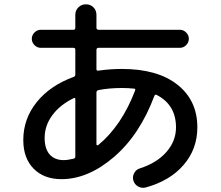

<svg xmlns="http://www.w3.org/2000/svg" viewBox="-20 -825 1040 905"><path d="M327.1 -362.3Q261.7 -330.1 226.1 -281.2Q190.4 -232.4 190.4 -174.8Q190.4 -124 213.9 -97.2Q237.3 -70.3 280.3 -70.3Q298.8 -70.3 327.1 -77.1Q335 -79.1 335 -87.9V-357.4Q335 -366.2 327.1 -362.3ZM554.7 -410.2Q494.1 -410.2 444.3 -400.4Q435.5 -398.4 434.6 -389.6V-143.6Q434.6 -141.6 437.5 -140.6Q440.4 -139.6 442.4 -140.6Q553.7 -232.4 617.2 -399.4Q619.1 -407.2 612.3 -407.2Q585 -410.2 554.7 -410.2ZM269.5 19.5Q187.5 19.5 138.7 -29.8Q89.8 -79.1 89.8 -165Q89.8 -264.6 152.8 -343.3Q215.8 -421.9 328.1 -462.9Q335 -465.8 335 -473.6V-590.8Q335 -599.6 326.2 -599.6H171.9Q155.3 -599.6 142.6 -612.3Q129.9 -625 129.9 -642.1Q129.9 -659.2 142.6 -671.9Q155.3 -684.6 171.9 -684.6H326.2Q335 -684.6 335 -694.3V-754.9Q335 -776.4 349.6 -790.5Q364.3 -804.7 385.3 -804.7Q406.2 -804.7 420.4 -790.5Q434.6 -776.4 434.6 -754.9V-694.3Q434.6 -685.5 444.3 -684.6H828.1Q844.7 -684.6 857.4 -671.9Q870.1 -659.2 870.1 -642.1Q870.1 -625 857.4 -612.3Q844.7 -599.6 828.1 -599.6H444.3Q435.5 -599.6 434.6 -590.8V-499Q434.6 -490.2 444.3 -492.2Q500 -500 554.7 -500Q722.7 -500 816.4 -425.8Q910.2 -351.6 910.2 -224.6Q910.2 -123 845.7 -47.9Q781.2 27.3 667 58.6Q648.4 63.5 631.3 54.2Q614.3 44.9 608.4 25.4Q603.5 7.8 612.3 -8.8Q621.1 -25.4 638.7 -31.2Q718.8 -56.6 764.2 -108.4Q809.6 -160.2 809.6 -224.6Q809.6 -331.1 717.8 -377.9Q711.9 -380.9 708 -374Q639.6 -190.4 517.6 -85.4Q395.5 19.5 269.5 19.5Z"/></svg>

Font: Rounded Mgen+ 1mn medium
Style: Regular
Weight: 500
Designer: [Source Han Sans]
Ryoko NISHIZUKA  (kana & ideographs); Paul D. Hunt (Latin, Greek & Cyrillic); Wenlong ZHANG  (bopomofo
Version: Version 1.059.20150602